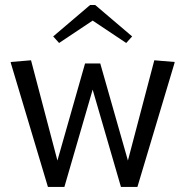

<svg xmlns="http://www.w3.org/2000/svg" viewBox="-20 -738 732 758"><path d="M190 -594.2 335.8 -718.3H355.8L501.7 -594.2L478.3 -568.3L345.8 -656.7L213.3 -568.3ZM669.2 -490 522.5 0H457.5L345.8 -384.2L234.2 0H169.2L22.5 -490V-493.3L102.5 -500L206.7 -104.2L315.8 -487.5H375.8L485 -104.2L589.2 -500L669.2 -493.3Z"/></svg>

Font: Boon
Style: Regular
Weight: 400
Designer: Sungsit Sawaiwan
Foundry: FontUni
Version: Version 3.0